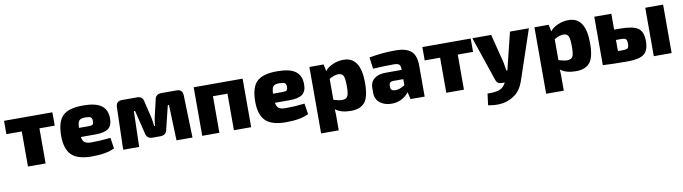

<svg xmlns="http://www.w3.org/2000/svg" viewBox="-34 -1122 6898 1940"><g transform="rotate(-10 3415.5 -152.0)"><path d="M511 -360H354V0H173V-360H15V-497H511Z M901 -201H751Q758 -160 779.5 -144.5Q801 -129 850 -129Q941 -129 1044 -141L1061 -30Q978 12 829 12Q682 12 619.5 -50Q557 -112 557 -246Q557 -392 618.5 -451.5Q680 -511 826 -511Q957 -511 1015.5 -467.5Q1074 -424 1074 -335Q1075 -265 1035.5 -233Q996 -201 901 -201ZM748 -295H850Q881 -295 890 -304.5Q899 -314 899 -339Q899 -368 884.5 -378Q870 -388 832 -388Q785 -389 767.5 -371Q750 -353 748 -295Z M1629 -497H1786Q1846 -497 1848 -435L1861 0H1697L1684 -365H1672L1613 -124Q1603 -69 1545 -69H1464Q1405 -69 1395 -124L1336 -365H1324L1314 0H1150L1162 -435Q1164 -497 1225 -497H1379Q1437 -497 1446 -441L1490 -256Q1492 -247 1500 -182H1508Q1510 -192 1512.5 -217Q1515 -242 1518 -256L1561 -441Q1570 -497 1629 -497Z M2463 -498V0H2286V-375H2137V0H1961V-498Z M2892 -201H2742Q2749 -160 2770.5 -144.5Q2792 -129 2841 -129Q2932 -129 3035 -141L3052 -30Q2969 12 2820 12Q2673 12 2610.5 -50Q2548 -112 2548 -246Q2548 -392 2609.5 -451.5Q2671 -511 2817 -511Q2948 -511 3006.5 -467.5Q3065 -424 3065 -335Q3066 -265 3026.5 -233Q2987 -201 2892 -201ZM2739 -295H2841Q2872 -295 2881 -304.5Q2890 -314 2890 -339Q2890 -368 2875.5 -378Q2861 -388 2823 -388Q2776 -389 2758.5 -371Q2741 -353 2739 -295Z M3294 -497 3308 -427Q3335 -462 3387.5 -485.5Q3440 -509 3498 -509Q3674 -509 3674 -243Q3674 -98 3628.5 -42.5Q3583 13 3485 13Q3385 13 3326 -32Q3331 21 3329 76V185H3148V-497ZM3329 -343V-128Q3386 -111 3416 -111Q3457 -111 3472 -135.5Q3487 -160 3487 -242Q3487 -323 3473 -348.5Q3459 -374 3422 -374Q3381 -374 3329 -343Z M3779 -368 3763 -486Q3895 -511 4035 -511Q4140 -511 4191.5 -467.5Q4243 -424 4243 -317V0H4098L4081 -73Q4011 13 3904 13Q3832 13 3784.5 -24.5Q3737 -62 3737 -129V-179Q3737 -238 3779.5 -272Q3822 -306 3896 -306H4061V-318Q4060 -350 4045.5 -362.5Q4031 -375 3992 -375Q3895 -375 3779 -368ZM3915 -172V-155Q3915 -115 3964 -115Q4008 -115 4061 -149V-211H3957Q3915 -210 3915 -172Z M4803 -360H4646V0H4465V-360H4307V-497H4803Z M5400 -497 5234 -5Q5208 78 5167 121.5Q5126 165 5064 188Q4983 221 4859 198L4874 80Q4970 83 5013 59Q5043 43 5065 0H5032Q4987 0 4974 -43L4820 -497H5013L5088 -201Q5098 -145 5102 -116H5112Q5124 -159 5133 -201L5206 -497Z M5603 -497 5617 -427Q5644 -462 5696.5 -485.5Q5749 -509 5807 -509Q5983 -509 5983 -243Q5983 -98 5937.5 -42.5Q5892 13 5794 13Q5694 13 5635 -32Q5640 21 5638 76V185H5457V-497ZM5638 -343V-128Q5695 -111 5725 -111Q5766 -111 5781 -135.5Q5796 -160 5796 -242Q5796 -323 5782 -348.5Q5768 -374 5731 -374Q5690 -374 5638 -343Z M6246 -334H6298Q6438 -334 6490 -298Q6542 -262 6542 -164Q6542 -68 6493 -31Q6444 6 6330 6Q6166 6 6076 0H6071V-497H6246ZM6777 -497V0H6594V-497ZM6246 -114H6298Q6336 -114 6347.5 -125Q6359 -136 6359 -171Q6359 -206 6347.5 -217Q6336 -228 6298 -228H6246Z"/></g></svg>

Font: Exo 2.0 Extra Bold
Style: Regular
Weight: 800
Designer: Natanael Gama
Version: Version 1.001;PS 001.001;hotconv 1.0.70;makeotf.lib2.5.58329